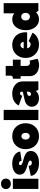

<svg xmlns="http://www.w3.org/2000/svg" viewBox="1468 -2240 786 3762"><g transform="rotate(-90 1861.0 -359.0)"><path d="M40 -500H240.2V0H40ZM214.1 -566.7Q186 -540 140.1 -540Q94.2 -540 66.2 -566.7Q38.1 -593.3 38.1 -636.2Q38.1 -679.2 66.2 -705.6Q94.2 -731.9 140.1 -731.9Q186 -731.9 214.1 -705.6Q242.2 -679.2 242.2 -636.2Q242.2 -593.3 214.1 -566.7Z M547.9 12.2Q442.4 12.2 372.1 -32Q301.8 -76.2 295.9 -147.9L491.7 -191.9Q493.2 -161.1 508.3 -144.5Q523.4 -127.9 551.8 -127.9Q571.8 -127.9 583.7 -136.2Q595.7 -144.5 595.7 -158.2Q595.7 -172.4 580.6 -183.6Q565.4 -194.8 541 -202.6Q516.6 -210.4 487.1 -218.5Q457.5 -226.6 428.2 -238.3Q398.9 -250 374.5 -265.4Q350.1 -280.8 335 -305.9Q319.8 -331.1 319.8 -363.8Q319.8 -430.7 379.6 -471.4Q439.5 -512.2 535.6 -512.2Q634.3 -512.2 700.2 -468.5Q766.1 -424.8 772 -356L591.8 -328.1Q590.3 -352.1 576.2 -366Q562 -379.9 539.6 -379.9Q523.9 -379.9 514.9 -372.3Q505.9 -364.7 505.9 -352.1Q505.9 -336.9 521.2 -325.9Q536.6 -314.9 561 -307.6Q585.4 -300.3 615.2 -293Q645 -285.6 674.6 -274.7Q704.1 -263.7 728.5 -248.8Q752.9 -233.9 768.3 -208Q783.7 -182.1 783.7 -147.9Q783.7 -74.7 720 -31.2Q656.2 12.2 547.9 12.2Z M1256.3 -61Q1185.5 12.2 1073.2 12.2Q960.9 12.2 890.1 -61Q819.3 -134.3 819.3 -250Q819.3 -365.7 890.1 -439Q960.9 -512.2 1073.2 -512.2Q1185.5 -512.2 1256.3 -439Q1327.1 -365.7 1327.1 -250Q1327.1 -134.3 1256.3 -61ZM1025.4 -192.1Q1043.5 -169.9 1073.2 -169.9Q1103 -169.9 1121.1 -192.1Q1139.2 -214.4 1139.2 -251Q1139.2 -287.6 1121.1 -309.8Q1103 -332 1073.2 -332Q1043.5 -332 1025.4 -309.8Q1007.3 -287.6 1007.3 -251Q1007.3 -214.4 1025.4 -192.1Z M1389.2 0V-680.2H1589.4V0Z M1816.9 12.2Q1744.6 12.2 1697.8 -27.1Q1650.9 -66.4 1650.9 -127.9Q1650.9 -179.2 1685.1 -216.8Q1719.2 -254.4 1778.8 -268.1L1930.7 -301.8Q1946.8 -305.2 1946.8 -321.8Q1946.8 -340.3 1938 -350.1Q1929.2 -359.9 1913.1 -359.9Q1895 -359.9 1882.3 -347.9Q1869.6 -335.9 1866.7 -315.9L1674.8 -383.8Q1701.7 -443.4 1762.7 -477.8Q1823.7 -512.2 1906.7 -512.2Q2014.2 -512.2 2080.6 -455.3Q2147 -398.4 2147 -308.1V-100.1L2148.9 0H1979L1960 -49.8Q1936.5 -21 1899.2 -4.4Q1861.8 12.2 1816.9 12.2ZM1862.8 -178.2Q1862.8 -162.6 1872.6 -153.3Q1882.3 -144 1898.9 -144Q1920.4 -144 1933.6 -161.4Q1946.8 -178.7 1946.8 -208V-227.1Q1945.3 -226.6 1934.6 -223.9Q1923.8 -221.2 1917 -220.2L1897 -215.8Q1881.3 -212.9 1872.1 -202.6Q1862.8 -192.4 1862.8 -178.2Z M2590.8 -16.1Q2553.7 2.9 2508.1 10.3Q2462.4 17.6 2417.2 9.8Q2372.1 2 2334.7 -18.1Q2297.4 -38.1 2273.9 -77.1Q2250.5 -116.2 2250.5 -168V-348.1H2198.7V-500H2216.8Q2235.8 -500 2247.3 -512Q2258.8 -523.9 2258.8 -543.9V-640.1H2450.7V-500H2572.8V-348.1H2450.7V-228Q2450.7 -200.7 2466.1 -183.8Q2481.4 -167 2504.6 -165Q2527.8 -163.1 2554.7 -171.9Z M2868.7 12.2Q2753.9 12.2 2680.2 -61.5Q2606.4 -135.3 2606.4 -250Q2606.4 -364.7 2678.5 -438.5Q2750.5 -512.2 2862.3 -512.2Q2921.9 -512.2 2971.2 -489.5Q3020.5 -466.8 3052.5 -427.7Q3084.5 -388.7 3099.4 -335Q3114.3 -281.2 3108.4 -220.2H2794.4Q2801.8 -188.5 2821.8 -170.2Q2841.8 -151.9 2870.6 -151.9Q2893.6 -151.9 2910.4 -162.8Q2927.2 -173.8 2932.6 -191.9L3100.6 -116.2Q3076.2 -59.1 3012.2 -23.4Q2948.2 12.2 2868.7 12.2ZM2793.5 -288.1H2922.4Q2919.4 -317.4 2902.6 -334.7Q2885.7 -352.1 2860.4 -352.1Q2835 -352.1 2817.1 -335.2Q2799.3 -318.4 2793.5 -288.1Z M3362.3 12.2Q3269.5 12.2 3210 -61Q3150.4 -134.3 3150.4 -248Q3150.4 -363.8 3210 -438Q3269.5 -512.2 3362.3 -512.2Q3428.2 -512.2 3480.5 -473.1V-680.2H3680.2V-100.1L3682.1 0H3532.2L3498.5 -43.9Q3442.4 12.2 3362.3 12.2ZM3415.5 -166Q3448.2 -166 3469.2 -189.7Q3490.2 -213.4 3490.2 -251Q3490.2 -288.6 3469.2 -312.3Q3448.2 -335.9 3415.5 -335.9Q3382.3 -335.9 3361.3 -312Q3340.3 -288.1 3340.3 -251Q3340.3 -213.9 3361.3 -189.9Q3382.3 -166 3415.5 -166Z"/></g></svg>

Font: Apfel Grotezk Satt
Style: Regular
Weight: 900
Designer: Luigi Gorlero
Foundry: © 2023, Luigi Gorlero & Collletttivo
Version: Version 2.000;Glyphs 3.2 (3217)